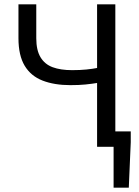

<svg xmlns="http://www.w3.org/2000/svg" viewBox="-20 -676 640 884"><path d="M427 0V-294Q403 -290 373.5 -287Q344 -284 304 -284Q230 -284 176 -305Q122 -326 93.5 -373.5Q65 -421 65 -500V-656H147V-500Q147 -445 166.5 -412.5Q186 -380 222.5 -366.5Q259 -353 312 -353Q349 -353 378 -356Q407 -359 427 -363V-656H511V0ZM503 188V0H464V-71H582V-21L573 188Z"/></svg>

Font: Source Code Pro
Style: Regular
Weight: 400
Monospace: yes
Designer: Paul D. Hunt, Teo Tuominen
Foundry: Adobe Systems Incorporated
Version: Version 1.018;hotconv 1.0.116;makeotfexe 2.5.65601